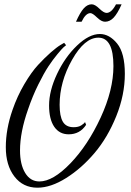

<svg xmlns="http://www.w3.org/2000/svg" viewBox="-20 -859 607 892"><path d="M507 -552Q507 -684 437 -684Q373 -684 315 -581.5Q257 -479 257 -372Q257 -319 272 -293.5Q287 -268 322 -268Q344 -268 357.5 -276.5Q371 -285 375 -292L380 -279Q351 -235 299 -235Q256 -235 232 -270Q208 -305 208 -369Q208 -437 245 -515.5Q282 -594 338 -647.5Q394 -701 444 -701Q488 -701 524 -657Q560 -613 560 -516Q560 -418 520 -319Q480 -220 419.5 -148.5Q359 -77 287.5 -32Q216 13 154 13Q87 13 47 -39Q7 -91 7 -175Q7 -259 38 -348Q60 -412 93 -468Q126 -524 157 -557.5Q188 -591 216 -615.5Q244 -640 261 -650L278 -660L287 -649Q283 -646 275.5 -639.5Q268 -633 246.5 -607Q225 -581 204.5 -550Q184 -519 157.5 -465.5Q131 -412 110 -350Q73 -245 73 -160Q73 -95 97 -55.5Q121 -16 163 -16Q226 -16 307 -100Q388 -184 447.5 -312.5Q507 -441 507 -552ZM545 -839Q526 -796 508 -777Q490 -758 468 -758Q451 -758 430.5 -778Q410 -798 400 -798Q378 -798 359 -758H333Q352 -801 369 -820Q386 -839 406 -839Q421 -839 441.5 -819Q462 -799 475 -799Q498 -799 519 -839Z"/></svg>

Font: Dynalight
Style: Regular
Weight: 400
Designer: Astigmatic (AOETI)
Foundry: Astigmatic (AOETI)
Version: Version 1.000